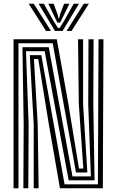

<svg xmlns="http://www.w3.org/2000/svg" viewBox="-20 -1011 628 1031"><path d="M52.8 0V-800H285L347.2 -452.5L404 -106.2H427.5L403.2 -452.2L399 -800H426.2V-452.2L449 -85H388L263 -778.8H79.2V0ZM105.5 0 107.2 -342.8 100.5 -757.5H241.8L369.2 -63.8H468L453.8 -452.2L455.2 -800H482.5L481 -452.2L487.8 -42.5H348.8L219.8 -736.2H119.5L133.8 -342.8L132 0ZM161 0V-342.8L140 -715H201.8L326.8 -21.2H505.8L509 -800H535.5L532.2 0H302L241.8 -345.8L185.5 -693.8H162.2L182.5 -342.8L187.5 0ZM134 -990.8H161.5L253.8 -844.8H227.2ZM187.2 -990.8H215.5L268.2 -897.2L291.2 -860.8H300.2L323 -897L375.8 -990.8H404L316 -844.8H275.2ZM239.5 -990.8H268L289.5 -933.2L293.5 -913.8H297.8L302 -933.2L324.2 -990.8H352.5L317.5 -919L303.2 -889.5H288.2L274 -919ZM429.8 -990.8H457.2L364.2 -844.8H337.5Z"/></svg>

Font: Big Shoulders Inline Text ExtraBold
Style: Regular
Weight: 800
Designer: Patric King
Foundry: XO Type Co
Version: Version 1.000